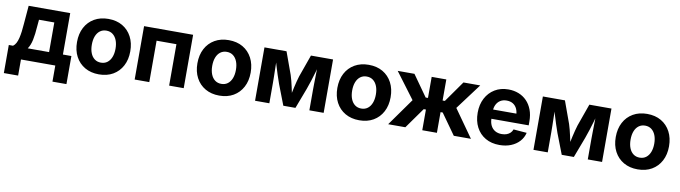

<svg xmlns="http://www.w3.org/2000/svg" viewBox="-34 -1127 6638 1875"><g transform="rotate(10 3285.0 -190.0)"><path d="M14.6 159.7V-118.7H56.6Q74.2 -130.9 85.7 -152.8Q97.2 -174.8 104.5 -204.6Q111.8 -234.4 116.5 -270.8Q121.1 -307.1 124 -347.2L139.2 -529.3H551.3V-118.7H635.3V159.7H496.6V0H156.2V159.7ZM202.6 -118.7H414.1V-412.6H262.2L256.3 -347.2Q251 -266.6 239.3 -210.4Q227.5 -154.3 202.6 -118.7Z M929.7 11.2Q850.1 11.2 790.5 -23.2Q731 -57.6 698.2 -119.4Q665.5 -181.2 665.5 -263.2Q665.5 -345.7 698.2 -407.7Q731 -469.7 790.5 -504.2Q850.1 -538.6 929.7 -538.6Q1010.3 -538.6 1069.3 -504.2Q1128.4 -469.7 1161.1 -407.7Q1193.8 -345.7 1193.8 -263.2Q1193.8 -181.2 1161.1 -119.4Q1128.4 -57.6 1069.3 -23.2Q1010.3 11.2 929.7 11.2ZM929.7 -105Q966.8 -105 992.9 -124.8Q1019 -144.5 1033.2 -180.2Q1047.4 -215.8 1047.4 -263.7Q1047.4 -311.5 1033.2 -347.2Q1019 -382.8 992.9 -402.6Q966.8 -422.4 929.7 -422.4Q893.1 -422.4 866.7 -402.6Q840.3 -382.8 826.4 -347.4Q812.5 -312 812.5 -263.7Q812.5 -215.8 826.4 -180.2Q840.3 -144.5 866.7 -124.8Q893.1 -105 929.7 -105Z M1770 -529.3V0H1625.5V-410.6H1428.7V0H1283.7V-529.3Z M2123.5 11.2Q2043.9 11.2 1984.4 -23.2Q1924.8 -57.6 1892.1 -119.4Q1859.4 -181.2 1859.4 -263.2Q1859.4 -345.7 1892.1 -407.7Q1924.8 -469.7 1984.4 -504.2Q2043.9 -538.6 2123.5 -538.6Q2204.1 -538.6 2263.2 -504.2Q2322.3 -469.7 2355 -407.7Q2387.7 -345.7 2387.7 -263.2Q2387.7 -181.2 2355 -119.4Q2322.3 -57.6 2263.2 -23.2Q2204.1 11.2 2123.5 11.2ZM2123.5 -105Q2160.6 -105 2186.8 -124.8Q2212.9 -144.5 2227.1 -180.2Q2241.2 -215.8 2241.2 -263.7Q2241.2 -311.5 2227.1 -347.2Q2212.9 -382.8 2186.8 -402.6Q2160.6 -422.4 2123.5 -422.4Q2086.9 -422.4 2060.5 -402.6Q2034.2 -382.8 2020.3 -347.4Q2006.3 -312 2006.3 -263.7Q2006.3 -215.8 2020.3 -180.2Q2034.2 -144.5 2060.5 -124.8Q2086.9 -105 2123.5 -105Z M2477.5 0V-529.3H2696.3L2776.4 -308.6Q2784.7 -283.7 2792 -254.4Q2799.3 -225.1 2806.2 -194.6Q2813 -164.1 2818.8 -135.5Q2824.7 -106.9 2829.6 -83H2806.6Q2811.5 -106.4 2817.4 -135Q2823.2 -163.6 2830.1 -194.1Q2836.9 -224.6 2844.5 -253.9Q2852.1 -283.2 2859.9 -308.6L2938.5 -529.3H3157.7V0H3016.1V-202.1Q3016.1 -232.4 3016.8 -265.4Q3017.6 -298.3 3018.1 -332.5Q3018.6 -366.7 3019.3 -400.6Q3020 -434.6 3020.5 -466.8H3035.6Q3023.9 -421.9 3010.7 -376.5Q2997.6 -331.1 2983.4 -287.1Q2969.2 -243.2 2954.6 -202.6L2877.9 0H2757.8L2679.7 -202.6Q2665 -244.1 2650.6 -288.1Q2636.2 -332 2623 -377.2Q2609.9 -422.4 2598.1 -466.8H2614.7Q2615.2 -435.5 2615.7 -401.6Q2616.2 -367.7 2616.9 -333.5Q2617.7 -299.3 2618.4 -266.1Q2619.1 -232.9 2619.1 -202.1V0Z M3511.2 11.2Q3431.6 11.2 3372.1 -23.2Q3312.5 -57.6 3279.8 -119.4Q3247.1 -181.2 3247.1 -263.2Q3247.1 -345.7 3279.8 -407.7Q3312.5 -469.7 3372.1 -504.2Q3431.6 -538.6 3511.2 -538.6Q3591.8 -538.6 3650.9 -504.2Q3710 -469.7 3742.7 -407.7Q3775.4 -345.7 3775.4 -263.2Q3775.4 -181.2 3742.7 -119.4Q3710 -57.6 3650.9 -23.2Q3591.8 11.2 3511.2 11.2ZM3511.2 -105Q3548.3 -105 3574.5 -124.8Q3600.6 -144.5 3614.7 -180.2Q3628.9 -215.8 3628.9 -263.7Q3628.9 -311.5 3614.7 -347.2Q3600.6 -382.8 3574.5 -402.6Q3548.3 -422.4 3511.2 -422.4Q3474.6 -422.4 3448.2 -402.6Q3421.9 -382.8 3408 -347.4Q3394 -312 3394 -263.7Q3394 -215.8 3408 -180.2Q3421.9 -144.5 3448.2 -124.8Q3474.6 -105 3511.2 -105Z M3797.4 0 3991.2 -272.5 3798.8 -529.3H3964.8L4112.8 -320.3H4135.7V-529.3H4280.8V-320.3H4303.2L4450.7 -529.3H4617.2L4425.3 -272.5L4618.2 0H4448.2L4302.2 -205.1H4280.8V0H4135.7V-205.1H4113.8L3967.8 0Z M4901.9 11.2Q4821.3 11.2 4762.2 -23.2Q4703.1 -57.6 4670.9 -119.4Q4638.7 -181.2 4638.7 -263.2Q4638.7 -344.2 4671.1 -406.2Q4703.6 -468.3 4761.5 -503.4Q4819.3 -538.6 4896 -538.6Q4951.2 -538.6 4997.8 -520.3Q5044.4 -502 5078.6 -466.8Q5112.8 -431.6 5131.8 -381.3Q5150.9 -331.1 5150.9 -267.1V-227.5H4693.8V-319.3H5080.6L5014.2 -296.4Q5014.2 -336.9 5000.5 -366.7Q4986.8 -396.5 4960.9 -412.6Q4935.1 -428.7 4897.9 -428.7Q4861.3 -428.7 4835.2 -412.4Q4809.1 -396 4794.9 -366.9Q4780.8 -337.9 4780.8 -299.3V-235.4Q4780.8 -192.4 4795.9 -161.4Q4811 -130.4 4839.1 -114Q4867.2 -97.7 4905.3 -97.7Q4932.6 -97.7 4954.1 -105.5Q4975.6 -113.3 4990.5 -127.9Q5005.4 -142.6 5012.2 -162.6L5144 -151.9Q5132.8 -103.5 5099.4 -66.7Q5065.9 -29.8 5015.4 -9.3Q4964.8 11.2 4901.9 11.2Z M5238.3 0V-529.3H5457L5537.1 -308.6Q5545.4 -283.7 5552.7 -254.4Q5560.1 -225.1 5566.9 -194.6Q5573.7 -164.1 5579.6 -135.5Q5585.4 -106.9 5590.3 -83H5567.4Q5572.3 -106.4 5578.1 -135Q5584 -163.6 5590.8 -194.1Q5597.7 -224.6 5605.2 -253.9Q5612.8 -283.2 5620.6 -308.6L5699.2 -529.3H5918.5V0H5776.9V-202.1Q5776.9 -232.4 5777.6 -265.4Q5778.3 -298.3 5778.8 -332.5Q5779.3 -366.7 5780 -400.6Q5780.8 -434.6 5781.2 -466.8H5796.4Q5784.7 -421.9 5771.5 -376.5Q5758.3 -331.1 5744.1 -287.1Q5730 -243.2 5715.3 -202.6L5638.7 0H5518.6L5440.4 -202.6Q5425.8 -244.1 5411.4 -288.1Q5397 -332 5383.8 -377.2Q5370.6 -422.4 5358.9 -466.8H5375.5Q5376 -435.5 5376.5 -401.6Q5377 -367.7 5377.7 -333.5Q5378.4 -299.3 5379.2 -266.1Q5379.9 -232.9 5379.9 -202.1V0Z M6272 11.2Q6192.4 11.2 6132.8 -23.2Q6073.2 -57.6 6040.5 -119.4Q6007.8 -181.2 6007.8 -263.2Q6007.8 -345.7 6040.5 -407.7Q6073.2 -469.7 6132.8 -504.2Q6192.4 -538.6 6272 -538.6Q6352.5 -538.6 6411.6 -504.2Q6470.7 -469.7 6503.4 -407.7Q6536.1 -345.7 6536.1 -263.2Q6536.1 -181.2 6503.4 -119.4Q6470.7 -57.6 6411.6 -23.2Q6352.5 11.2 6272 11.2ZM6272 -105Q6309.1 -105 6335.2 -124.8Q6361.3 -144.5 6375.5 -180.2Q6389.6 -215.8 6389.6 -263.7Q6389.6 -311.5 6375.5 -347.2Q6361.3 -382.8 6335.2 -402.6Q6309.1 -422.4 6272 -422.4Q6235.4 -422.4 6209 -402.6Q6182.6 -382.8 6168.7 -347.4Q6154.8 -312 6154.8 -263.7Q6154.8 -215.8 6168.7 -180.2Q6182.6 -144.5 6209 -124.8Q6235.4 -105 6272 -105Z"/></g></svg>

Font: Inter 24pt
Style: Bold
Weight: 700
Designer: Rasmus Andersson
Foundry: rsms
Version: Version 4.001;git-66647c0bb